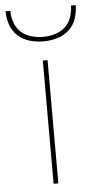

<svg xmlns="http://www.w3.org/2000/svg" viewBox="-53 -773 407 807"><g transform="rotate(-5 150.0 -370.0)"><path d="M140 0V-520H160V0ZM150 -600Q121 -600 92.5 -608Q64 -616 42.5 -635.5Q21 -655 11.5 -683Q2 -711 2 -740H22Q22 -715 30.5 -690.5Q39 -666 57.5 -649.5Q76 -633 100.5 -626Q125 -619 150 -619Q175 -619 199.5 -626Q224 -633 242.5 -649.5Q261 -666 269.5 -690.5Q278 -715 278 -740H298Q298 -711 288.5 -683Q279 -655 257.5 -635.5Q236 -616 207.5 -608Q179 -600 150 -600Z"/></g></svg>

Font: Iosevka Aile Thin
Style: Regular
Weight: 100
Designer: Belleve Invis
Foundry: Belleve Invis
Version: Version 31.1.0; ttfautohint (v1.8.4)